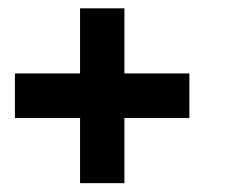

<svg xmlns="http://www.w3.org/2000/svg" viewBox="-20 -587 531 452"><path d="M15.1 -309.1V-414.1H168.5V-567.4H272.9V-414.1H425.8V-309.1H272.9V-155.8H168.5V-309.1Z"/></svg>

Font: News Cycle
Style: Bold
Weight: 700
Version: Version 0.5.1